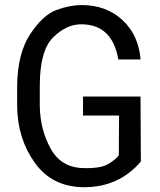

<svg xmlns="http://www.w3.org/2000/svg" viewBox="-20 -741 640 770"><path d="M305.7 -643.6Q245.6 -643.6 192.6 -590.6Q139.6 -537.6 139.6 -397.5V-314Q141.6 -219.2 183.8 -143.8Q226.1 -68.4 314.9 -66.9Q383.8 -64.9 414.6 -83.5Q445.3 -102.1 456.5 -118.2L457.5 -277.8H313V-354H543.5L544.9 -93.3Q456.5 10.7 314.5 9.8Q188.5 8.3 119.4 -88.4Q50.3 -185.1 48.8 -314V-396.5Q50.3 -527.3 101.3 -604.2Q152.3 -681.2 206.3 -700.9Q260.3 -720.7 307.6 -720.7Q405.3 -720.7 470.2 -661.4Q535.2 -602.1 543.9 -502.4H454.6Q430.2 -643.6 305.7 -643.6Z"/></svg>

Font: RobotoMono-Regular
Style: Regular
Weight: 400
Designer: Google
Version: Version 2.000985; 2015; ttfautohint (v1.3)